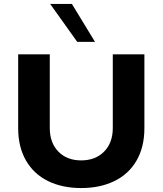

<svg xmlns="http://www.w3.org/2000/svg" viewBox="-20 -942 823 972"><path d="M391 10Q295 10 223 -25.5Q151 -61 111.5 -129.5Q72 -198 72 -293V-667H232V-294Q232 -219 275.5 -174.5Q319 -130 391 -130Q463 -130 507 -174.5Q551 -219 551 -294V-667H711V-293Q711 -198 671.5 -129.5Q632 -61 559.5 -25.5Q487 10 391 10ZM371 -730 234 -922H344L461 -730Z"/></svg>

Font: Madhuban Bold
Style: Regular
Weight: 700
Designer: jaikishan Patel
Foundry: MagicType
Version: Version 1.000